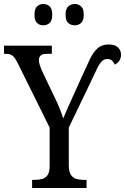

<svg xmlns="http://www.w3.org/2000/svg" viewBox="-24 -943 627 963"><path d="M137 0V-41H154Q174 -41 190 -46Q206 -51 215.5 -66Q225 -81 225 -110V-303L68 -620Q59 -639 51 -650.5Q43 -662 32.5 -667.5Q22 -673 7 -673H-4V-714H236V-673H211Q187 -673 179 -663.5Q171 -654 171 -642Q171 -630 176 -615Q181 -600 186 -589L249 -457Q264 -427 275 -399.5Q286 -372 293 -349Q301 -369 314 -398Q327 -427 341 -458L389 -564Q410 -611 426.5 -645.5Q443 -680 464.5 -700Q486 -720 521 -720Q552 -720 567.5 -705.5Q583 -691 583 -668Q583 -650 573.5 -637Q564 -624 551 -619Q547 -631 538 -639Q529 -647 515 -647Q497 -647 485 -634Q473 -621 461.5 -596Q450 -571 432 -534L321 -303V-115Q321 -84 330.5 -68Q340 -52 356 -46.5Q372 -41 391 -41H410V0ZM351 -816Q332 -816 318.5 -827.5Q305 -839 305 -869Q305 -899 318.5 -911Q332 -923 351 -923Q369 -923 382.5 -911.5Q396 -900 396 -869Q396 -839 382.5 -827.5Q369 -816 351 -816ZM193 -816Q175 -816 162 -827.5Q149 -839 149 -869Q149 -899 162 -911Q175 -923 193 -923Q211 -923 224.5 -911.5Q238 -900 238 -869Q238 -839 224.5 -827.5Q211 -816 193 -816Z"/></svg>

Font: Noto Serif Condensed
Style: Regular
Weight: 400
Width: 3
Designer: Monotype Design Team
Foundry: Monotype Imaging Inc.
Version: Version 2.015